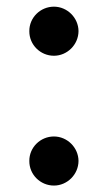

<svg xmlns="http://www.w3.org/2000/svg" viewBox="-20 -555 327 582"><path d="M143.5 7.5C183.6 7.5 217.7 -25.9 218 -67.1C217.7 -108 183.6 -141.3 143.5 -141.3C102.3 -141.3 68.5 -108 68.9 -67.1C68.5 -25.9 102.3 7.5 143.5 7.5ZM68.9 -460.6C68.5 -419.4 102.3 -386 143.5 -386C183.6 -386 217.7 -419.4 218 -460.6C217.7 -501.4 183.6 -534.8 143.5 -534.8C102.3 -534.8 68.5 -501.4 68.9 -460.6Z"/></svg>

Font: Magic Ui Pro Semi Bold
Style: Regular
Weight: 600
Designer: Stefan Endress, Andreas Faust
Version: Version 1.000;FEAKit 1.0